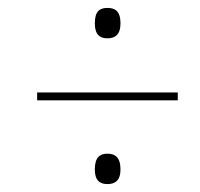

<svg xmlns="http://www.w3.org/2000/svg" viewBox="-20 -602 505 486"><path d="M252 -505C271 -505 285 -514 285 -543C285 -574 271 -582 252 -582C233 -582 220 -574 220 -543C220 -514 233 -505 252 -505ZM74 -348H430V-368H74ZM252 -136C271 -136 285 -145 285 -173C285 -204 271 -213 252 -213C233 -213 220 -204 220 -173C220 -145 233 -136 252 -136Z"/></svg>

Font: Noto Serif Display Condensed
Style: Bold Italic
Weight: 700
Width: 3
Italic angle: -12°
Designer: Monotype Design Team
Foundry: Monotype Imaging Inc.
Version: Version 2.009